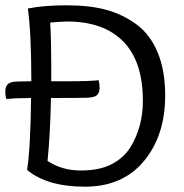

<svg xmlns="http://www.w3.org/2000/svg" viewBox="-36 -693 691 723"><path d="M153 -608Q157 -539 157 -445V-387H221Q304 -387 335 -391Q339 -379 339 -362Q339 -345 330 -335.5Q321 -326 291.5 -325Q262 -324 156 -324Q153 -185 143 -87Q197 -51 268 -51Q339 -51 385 -75Q431 -99 456 -140Q502 -216 502 -313Q502 -462 428 -537Q354 -612 217 -612Q195 -612 153 -608ZM28 -386 82 -387Q82 -564 69 -661Q129 -673 215.5 -673Q302 -673 364 -656Q426 -639 477.5 -601.5Q529 -564 557.5 -496Q586 -428 586 -333Q586 -183 506 -86.5Q426 10 284 10Q142 10 66 -53Q79 -137 81 -324Q23 -324 -12 -320Q-16 -332 -16 -349Q-16 -366 -7 -375.5Q2 -385 28 -386Z"/></svg>

Font: Overlock Mod
Style: Regular
Weight: 400
Designer: Dario Muhafara
Foundry: Dario Manuel Muhafara
Version: Version 1.001